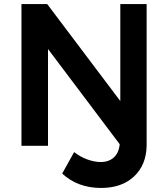

<svg xmlns="http://www.w3.org/2000/svg" viewBox="-20 -720 830 948"><path d="M704 -700V0Q702 95 641.5 151.5Q581 208 479 208Q364 208 287 137L346 31Q377 55 412 67.5Q447 80 477 80Q517 80 542 57.5Q567 35 571 -8L217 -478V0H86V-700H213L574 -221V-700Z"/></svg>

Font: Montserrat arm2 Medium
Style: Regular
Weight: 500
Designer: Julieta Ulanovsky
Foundry: Julieta Ulanovsky
Version: Version 6.000